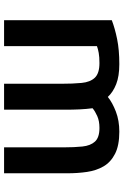

<svg xmlns="http://www.w3.org/2000/svg" viewBox="144 -718 591 918"><g transform="rotate(-90 439.0 -258.5)"><path d="M70 -534V-230Q70 -182 76.5 -137.5Q83 -93 103 -58.5Q123 -24 163 -3.5Q203 17 269 17Q322 17 365 0.5Q408 -16 435 -38Q458 -13 496 2Q534 17 592 17Q660 17 711.5 6.5Q763 -4 802 -19V-534H678V-90Q665 -85 645.5 -81.5Q626 -78 597 -78Q548 -78 527 -100Q506 -122 502 -163.5Q498 -205 498 -263V-534H374V-239Q374 -206 375.5 -173.5Q377 -141 381 -111Q367 -99 343.5 -88.5Q320 -78 287 -78Q241 -78 221.5 -99.5Q202 -121 198 -159.5Q194 -198 194 -248V-534Z"/></g></svg>

Font: Repo DemiBold
Style: Regular
Weight: 600
Designer: Stefan Peev
Foundry: Context Ltd
Version: Version 1.502